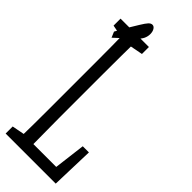

<svg xmlns="http://www.w3.org/2000/svg" viewBox="-296 -921 949 949"><g transform="rotate(45 178.0 -447.0)"><path d="M-5.9 0V-49.3L85.9 -66.9H92.3V0ZM57.6 0Q59.1 -62.5 59.6 -124.3Q60.1 -186 60.1 -247.6Q60.1 -309.1 60.1 -370.6V-430.7Q60.1 -494.1 60.1 -556.6Q60.1 -619.1 59.6 -681.2Q59.1 -743.2 57.6 -803.2H128.4Q127.4 -742.2 127 -679.9Q126.5 -617.7 126.5 -555.2Q126.5 -492.7 126.5 -430.7V-347.7Q126.5 -297.9 126.5 -239.7Q126.5 -181.6 127.4 -121.3Q128.4 -61 128.4 0ZM92.3 0V-60.1H309.1L283.2 -24.9L308.1 -225.1H351.1L344.2 0ZM-5.9 -754.4V-803.2H192.4V-754.4L101.1 -736.8H85.9ZM16.6 -734.9Q32.2 -764.6 49.1 -793.2Q65.9 -821.8 82.5 -848.1Q97.7 -873 107.2 -883.3Q116.7 -893.6 127 -893.6Q137.7 -893.6 145 -882.1Q152.3 -870.6 152.3 -852.5Q152.3 -836.9 145.3 -821.3Q138.2 -805.7 117.7 -786.6Q96.2 -766.6 74 -746.3Q51.8 -726.1 29.3 -705.1Z"/></g></svg>

Font: Scarab Serif
Style: Condensed
Weight: 400
Designer: John Roberts
Foundry: Scarab
Version: 1.0